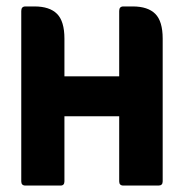

<svg xmlns="http://www.w3.org/2000/svg" viewBox="-20 -576 572 596"><path d="M180 -215V-13Q180 0 168 0H59Q46 0 46 -13V-542Q46 -556 59 -556H87Q134 -556 157 -533Q180 -510 180 -456V-339H350V-542Q350 -556 363 -556H392Q439 -556 462 -533Q485 -510 485 -456V-13Q485 0 472 0H363Q350 0 350 -13V-215Z"/></svg>

Font: Zain Black
Style: Regular
Weight: 900
Designer: Zain,Boutros
Foundry: Mobile Telecommunications Company (Zain), 2024
Version: Version 1.50; ttfautohint (v1.8.4)